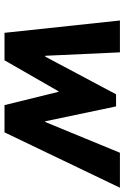

<svg xmlns="http://www.w3.org/2000/svg" viewBox="134 -700 565 874"><g transform="rotate(90 417.0 -262.5)"><path d="M72.8 -525.4H217.8L233.4 -185.5H237.3L408.7 -507.8H463.9L531.7 -185.1H534.7L674.8 -525.4H834L582 0H458L397.5 -245.6H395L253.9 0H128.9Z"/></g></svg>

Font: Reddit Sans Chocolate ExBold
Style: Italic
Weight: 800
Italic angle: -11.25°
Designer: Stephen Hutchings
Version: Version 1.013